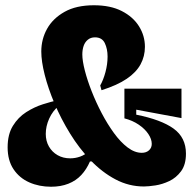

<svg xmlns="http://www.w3.org/2000/svg" viewBox="-20 -696 743 730"><path d="M527 13Q470 13 419 -14Q368 -41 324.5 -86.5Q281 -132 246.5 -188Q212 -244 187.5 -302Q163 -360 150 -411.5Q137 -463 137 -500Q137 -547 159 -586.5Q181 -626 225.5 -651Q270 -676 337 -676Q400 -676 443 -654Q486 -632 508.5 -596Q531 -560 531 -518Q531 -482 514.5 -451.5Q498 -421 462 -396.5Q426 -372 366 -353L361 -371Q373 -392 381 -422Q389 -452 389 -481Q389 -510 378.5 -532Q368 -554 341 -554Q325 -554 314 -545Q303 -536 298 -521.5Q293 -507 293 -489Q293 -465 302.5 -428Q312 -391 328.5 -349Q345 -307 366.5 -266Q388 -225 413 -190.5Q438 -156 465 -135.5Q492 -115 519 -115Q536 -115 546.5 -124.5Q557 -134 557 -149Q557 -167 544 -186.5Q531 -206 507.5 -222Q484 -238 453 -246V-359H670V-247L498 -279V-260Q593 -241 640 -207Q687 -173 687 -112Q687 -70 668.5 -45Q650 -20 623.5 -7.5Q597 5 570.5 9Q544 13 527 13ZM174 14Q129 14 91.5 -2.5Q54 -19 31.5 -52.5Q9 -86 9 -136Q9 -185 29 -217.5Q49 -250 79.5 -269.5Q110 -289 143 -299.5Q176 -310 200 -315L204 -294Q180 -274 167 -245Q154 -216 154 -187Q154 -160 166 -139Q178 -118 199 -106Q220 -94 247 -94Q266 -94 284.5 -100.5Q303 -107 319 -122L340 -82H322Q309 -52 289 -30.5Q269 -9 240 2.5Q211 14 174 14Z"/></svg>

Font: Bricolage Grotesque 96pt ExtraBold SemiCondensed ExtraBold
Style: Regular
Weight: 800
Width: 4
Version: Version 1.001;gftools[0.9.33.dev8+g029e19f]